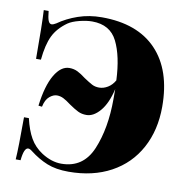

<svg xmlns="http://www.w3.org/2000/svg" viewBox="-82 -802 878 895"><g transform="rotate(10 357.5 -354.0)"><path d="M678 -360Q678 -249 632 -164Q586 -79 500.5 -32.5Q415 14 300 14Q240 14 198 -3Q156 -20 116 -51Q105 -60 97 -60Q77 -60 71 0H48Q52 -55 52 -200H75Q88 -144 109 -107.5Q130 -71 167 -47Q214 -17 260 -17Q364 -17 406 -117Q448 -217 448 -356V-403Q432 -334 401 -297.5Q370 -261 336 -261Q314 -261 296.5 -269.5Q279 -278 253 -296Q232 -312 217 -319.5Q202 -327 186 -327Q169 -327 151 -312Q133 -297 126 -263L109 -265Q121 -361 151 -412Q181 -463 221 -463Q242 -463 259.5 -454.5Q277 -446 299 -429Q323 -413 338 -405Q353 -397 372 -397Q393 -397 413 -409Q433 -421 446 -444Q441 -558 407 -626.5Q373 -695 288 -695Q261 -695 227.5 -686.5Q194 -678 175 -665Q130 -633 110 -591.5Q90 -550 83 -478H60Q60 -643 56 -708H79Q82 -676 87.5 -662.5Q93 -649 103 -649Q111 -649 124 -657Q165 -686 217 -704Q269 -722 329 -722Q498 -722 588 -627.5Q678 -533 678 -360Z"/></g></svg>

Font: Playfair Display SC Black
Style: Regular
Weight: 900
Designer: Claus Eggers Sørensen
Foundry: Claus Eggers Sørensen
Version: Version 1.200; ttfautohint (v1.6)